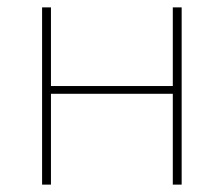

<svg xmlns="http://www.w3.org/2000/svg" viewBox="-20 -500 606 520"><path d="M472 -480V0H448V-246H118V0H94V-480H118V-267H448V-480Z"/></svg>

Font: Exo 2.0 Thin
Style: Regular
Weight: 250
Designer: Natanael Gama
Version: Version 1.001;PS 001.001;hotconv 1.0.70;makeotf.lib2.5.58329